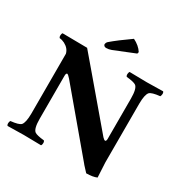

<svg xmlns="http://www.w3.org/2000/svg" viewBox="-189 -989 1118 1156"><g transform="rotate(30 370.0 -410.5)"><path d="M412.1 -833Q455.1 -812 477.1 -777.8L474.1 -766.1L330.1 -708Q312 -701.2 294.9 -701.2Q280.3 -701.2 275.9 -712.4Q275.4 -714.8 274.9 -715.8Q276.4 -729 285.2 -736.8Q330.6 -775.9 412.1 -833ZM640.1 0Q614.3 11.7 567.9 12.2Q567.9 12.2 533.2 -25.4Q530.3 -29.3 527.8 -32.2L192.9 -430.2Q176.3 -449.2 168.9 -450.2Q161.1 -448.7 161.1 -430.2V-132.8Q161.1 -63.5 182.1 -47.9Q197.3 -37.1 248 -32.2Q256.3 -23.9 251.5 -4.4Q250 0 248 2Q147.5 0 127 0Q110.8 0 15.1 2Q6.8 -6.3 11.7 -25.4Q13.2 -29.8 15.1 -32.2Q71.3 -38.1 85 -52.2Q101.6 -71.3 102.1 -132.8V-549.8Q94.2 -583.5 58.1 -602.5Q41 -611.3 22.9 -612.8Q14.6 -621.1 19.5 -640.6Q21 -645 22.9 -647L194.8 -645L284.2 -540L549.3 -227.5Q574.7 -200.2 576.2 -231V-512.2Q576.2 -581.5 555.2 -597.2Q540 -607.9 488.8 -612.8Q480.5 -621.1 485.8 -640.6Q487.3 -645 488.8 -647Q589.4 -645 609.9 -645Q626 -645 722.2 -647Q730.5 -638.7 725.1 -619.6Q723.6 -615.2 722.2 -612.8Q666 -606.9 651.9 -592.8Q635.3 -573.7 634.8 -512.2V-102.1Z"/></g></svg>

Font: Linux Libertine O
Style: Bold
Weight: 700
Designer: Philipp H. Poll
Foundry: Philipp H. Poll
Version: Version 5.0.0